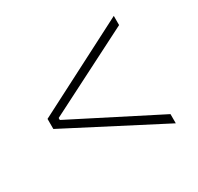

<svg xmlns="http://www.w3.org/2000/svg" viewBox="-113 -704 785 760"><g transform="rotate(-30 280.0 -324.5)"><path d="M488 -79V-121L97 -320V-329L488 -528V-570L57 -348V-302Z"/></g></svg>

Font: Fixel Display ExtraLight
Style: Regular
Weight: 200
Designer: AlfaBravo + MacPaw
Foundry: Kyrylo Tkachov, Marchela Mozhyna, Serhii Makarenko, Maria Weinstein, Zakhar Kryvoshyya
Version: Version 1.211